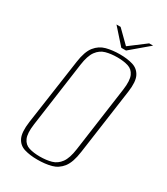

<svg xmlns="http://www.w3.org/2000/svg" viewBox="-180 -791 771 885"><g transform="rotate(30 205.0 -349.0)"><path d="M167 12Q128 12 98 3Q68 -6 54.5 -34Q41 -62 49 -120L99 -469Q107 -527 129 -554.5Q151 -582 183.5 -590.5Q216 -599 255 -599Q295 -599 324.5 -590Q354 -581 368 -553.5Q382 -526 374 -469L325 -120Q317 -61 295 -33Q273 -5 240.5 3.5Q208 12 167 12ZM170 -6Q204 -6 231 -13.5Q258 -21 276 -45.5Q294 -70 301 -121L349 -466Q356 -517 345 -541.5Q334 -566 309.5 -573.5Q285 -581 252 -581Q218 -581 191 -573.5Q164 -566 146 -541.5Q128 -517 121 -466L73 -121Q66 -70 77 -45.5Q88 -21 112.5 -13.5Q137 -6 170 -6ZM245 -628 172 -710H194L260 -645L346 -710H367L270 -628Z"/></g></svg>

Font: Alumni Sans SC Thin
Style: Italic
Weight: 100
Italic angle: -8°
Designer: Robert E. Leuschke
Foundry: Robert E. Leuschke
Version: Version 1.016